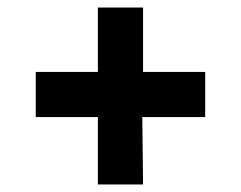

<svg xmlns="http://www.w3.org/2000/svg" viewBox="-20 -505 640 510"><path d="M525 -314V-194H358L360 -15H240V-194H75V-314H240V-485H360V-314Z"/></svg>

Font: Fervojo
Style: Bold
Weight: 700
Designer: kohakuno
Version: ver.1.0